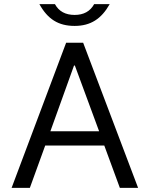

<svg xmlns="http://www.w3.org/2000/svg" viewBox="-20 -906 720 926"><path d="M340 -781C417 -781 469 -815 509 -886H434C415 -851 383 -834 340 -834C296 -834 264 -851 245 -886H170C210 -814 261 -781 340 -781ZM558 0H646L381 -700H299L36 0H124L198 -204H483ZM223 -273 337 -590H341L458 -273Z"/></svg>

Font: Be Vietnam
Style: Regular
Weight: 400
Designer: Gabriel Lam
Foundry: TypeRant
Version: Version 4.000